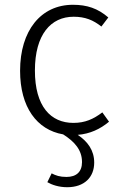

<svg xmlns="http://www.w3.org/2000/svg" viewBox="-20 -554 509 803"><path d="M305 10C356 6 399 -14 436 -45L408 -84C371 -56 336 -40 287 -40C192 -40 126 -109 126 -259C126 -410 193 -484 288 -484C336 -484 370 -470 404 -443L433 -481C389 -519 344 -534 285 -534C151 -534 64 -426 64 -258C64 -106 134 -11 244 8C293 39 323 74 323 124C323 165 299 186 258 186C230 186 213 180 196 171L178 208C197 219 226 229 261 229C333 229 374 187 374 126C374 75 347 38 305 10Z"/></svg>

Font: FiraGO Light
Style: Regular
Weight: 300
Designer: bBox Type
Foundry: bBox Type GmbH
Version: Version 1.001;PS 001.001;hotconv 1.0.88;makeotf.lib2.5.64775